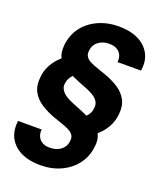

<svg xmlns="http://www.w3.org/2000/svg" viewBox="-168 -816 962 1152"><g transform="rotate(20 313.0 -240.0)"><path d="M228 232Q157 232 106 207.5Q55 183 30.5 137Q6 91 14 28H165Q162 51 170 70.5Q178 90 197 102Q216 114 245 114Q274 114 296.5 104.5Q319 95 333 76.5Q347 58 349 33Q352 11 342 -3.5Q332 -18 312.5 -28Q293 -38 266 -47Q239 -56 208 -67Q162 -84 123.5 -109Q85 -134 64.5 -171.5Q44 -209 50 -264Q53 -307 74.5 -345.5Q96 -384 131 -414Q122 -431 119.5 -450.5Q117 -470 119 -494Q126 -560 162 -608.5Q198 -657 257.5 -684.5Q317 -712 390 -712Q462 -712 513 -687.5Q564 -663 589 -617Q614 -571 604 -508H454Q457 -531 449 -550.5Q441 -570 422 -582Q403 -594 373 -594Q346 -595 323 -585Q300 -575 286 -557Q272 -539 270 -513Q267 -491 277 -476Q287 -461 307 -451Q327 -441 353.5 -432Q380 -423 411 -412Q458 -395 496 -370.5Q534 -346 554.5 -308.5Q575 -271 569 -216Q565 -173 544 -134.5Q523 -96 488 -66Q497 -48 500 -27.5Q503 -7 499 17Q492 81 455 129.5Q418 178 359.5 205Q301 232 228 232ZM389 -142Q401 -154 408.5 -168.5Q416 -183 417 -201Q420 -223 411 -239.5Q402 -256 383.5 -269Q365 -282 338.5 -293Q312 -304 280 -316Q266 -322 253 -327.5Q240 -333 230 -338Q219 -327 211 -312Q203 -297 201 -279Q199 -262 204.5 -248.5Q210 -235 221.5 -223.5Q233 -212 250 -202.5Q267 -193 289.5 -183.5Q312 -174 338 -164Q352 -158 365 -152.5Q378 -147 389 -142Z"/></g></svg>

Font: DM Sans 12pt ExtraBold
Style: Italic
Weight: 800
Italic angle: -10°
Version: Version 4.004;gftools[0.9.30]